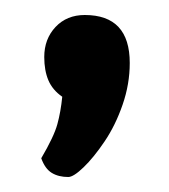

<svg xmlns="http://www.w3.org/2000/svg" viewBox="-20 -135 225 256"><path d="M71 101Q58 101 49 95.5Q40 90 35 76Q52 47 56.5 30.5Q61 14 63 -6Q50 -15 44.5 -28Q39 -41 39 -59Q39 -83 54 -99Q69 -115 93 -115Q123 -115 138 -99Q153 -83 153 -51Q153 -23 143.5 4.5Q134 32 119.5 53.5Q105 75 91.5 88Q78 101 71 101Z"/></svg>

Font: Yanone Kaffeesatz Medium
Style: Regular
Weight: 500
Designer: Yanone (Cyrillic: Daniel Pouzeot, Huerta Tipografica, and Cyreal)
Foundry: Yanone
Version: Version 2.003